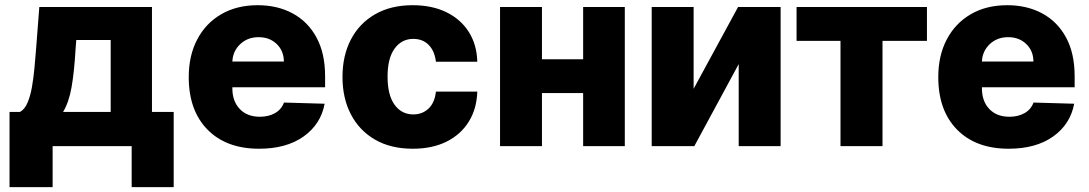

<svg xmlns="http://www.w3.org/2000/svg" viewBox="-20 -573 4269 753"><path d="M17.4 160.9V-133.9H58.2Q76.3 -143.5 87.7 -169.7Q99.1 -196 105.3 -231.7Q111.5 -267.4 115.1 -306.3Q118.6 -345.2 121.4 -379.6L134.2 -545.5H576V-133.9H661.2V160.9H496.4V0H186.4V160.9ZM227.3 -133.9H414.1V-416.2H279.1L276.3 -379.6Q271.3 -291.9 260.8 -231.9Q250.4 -171.9 227.3 -133.9Z M996.1 10.3Q867.5 10.3 793.9 -64.6Q720.2 -139.6 720.2 -270.6Q720.2 -355.1 753.6 -418.5Q786.9 -481.9 847.7 -517.2Q908.4 -552.6 990.8 -552.6Q1068.2 -552.6 1127.8 -520.4Q1187.5 -488.3 1221.2 -426.1Q1255 -364 1255 -274.1V-230.8H891.3V-226.2Q891.3 -176.1 920.3 -145.6Q949.2 -115.1 999.3 -115.1Q1033.4 -115.1 1058.6 -129.4Q1083.8 -143.8 1093.8 -170.8L1253.2 -166.2Q1238.3 -85.9 1170.8 -37.8Q1103.3 10.3 996.1 10.3ZM891.3 -331.7H1093.4Q1093 -373.6 1065.2 -400.4Q1037.3 -427.2 994.3 -427.2Q951 -427.2 922.1 -399.9Q893.1 -372.5 891.3 -331.7Z M1598.7 10.3Q1512.4 10.3 1450.8 -25.4Q1389.2 -61.1 1356.2 -124.5Q1323.2 -187.9 1323.2 -271Q1323.2 -354.8 1356.2 -418.1Q1389.2 -481.5 1451 -517Q1512.8 -552.6 1598.4 -552.6Q1674.4 -552.6 1730.5 -525.2Q1786.6 -497.9 1818.4 -448Q1850.1 -398.1 1851.9 -331H1689.6Q1684.7 -372.9 1661.4 -396.7Q1638.1 -420.5 1600.9 -420.5Q1555.4 -420.5 1527.7 -382.6Q1500 -344.8 1500 -272.7Q1500 -199.9 1527.5 -162.1Q1555 -124.3 1600.9 -124.3Q1636.7 -124.3 1660.9 -147.4Q1685 -170.5 1689.6 -213.8H1851.9Q1849.8 -146.3 1818.5 -95.9Q1787.3 -45.5 1731.4 -17.6Q1675.4 10.3 1598.7 10.3Z M2105.5 -545.5V-340.6H2267V-545.5H2430.4V0H2267V-208.1H2105.5V0H1941.1V-545.5Z M2700.3 -224.8 2874.6 -545.5H3041.5V0H2877.1V-321.7L2703.1 0H2535.9V-545.5H2700.3Z M3104 -412.6V-545.5H3615.4V-412.6H3441.1V0H3276.3V-412.6Z M3935.7 10.3Q3807.2 10.3 3733.5 -64.6Q3659.8 -139.6 3659.8 -270.6Q3659.8 -355.1 3693.2 -418.5Q3726.6 -481.9 3787.3 -517.2Q3848 -552.6 3930.4 -552.6Q4007.8 -552.6 4067.5 -520.4Q4127.1 -488.3 4160.9 -426.1Q4194.6 -364 4194.6 -274.1V-230.8H3831V-226.2Q3831 -176.1 3859.9 -145.6Q3888.8 -115.1 3938.9 -115.1Q3973 -115.1 3998.2 -129.4Q4023.4 -143.8 4033.4 -170.8L4192.8 -166.2Q4177.9 -85.9 4110.4 -37.8Q4043 10.3 3935.7 10.3ZM3831 -331.7H4033Q4032.7 -373.6 4004.8 -400.4Q3976.9 -427.2 3933.9 -427.2Q3890.6 -427.2 3861.7 -399.9Q3832.7 -372.5 3831 -331.7Z"/></svg>

Font: Inter UI Extra Bold
Style: Regular
Weight: 800
Designer: Rasmus Andersson
Foundry: rsms
Version: 3.2;8d6f07862